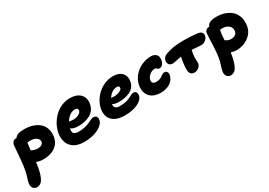

<svg xmlns="http://www.w3.org/2000/svg" viewBox="-16 -1451 3641 2601"><g transform="rotate(-30 1804.5 -151.0)"><path d="M46.9 261.2Q10.7 261.2 -12.5 232.2Q-35.6 203.1 -24.9 150.9Q-18.6 119.1 -3.9 75Q10.7 30.8 17.1 -2Q35.2 -89.4 44.2 -220.7Q53.2 -352.1 58.1 -391.1Q61.5 -416.5 79.1 -436.3Q96.7 -456.1 126 -456.1H137.2Q154.3 -484.9 190.4 -496.3Q226.6 -507.8 287.1 -507.8Q359.9 -507.8 419.9 -487.3Q480 -466.8 521 -429Q562 -391.1 578.6 -333Q595.2 -274.9 581.1 -204.1Q564.9 -121.1 491.9 -72Q418.9 -22.9 314.9 -22.9Q251 -22.9 204.1 -43Q196.8 11.2 189.9 45.9Q185.1 70.3 180.7 88.9Q176.3 107.4 169.2 131.1Q162.1 154.8 154.5 172.1Q147 189.5 136 207.3Q125 225.1 112.3 236.1Q99.6 247.1 83 254.2Q66.4 261.2 46.9 261.2ZM273.9 -333Q251 -333 233.9 -330.1Q225.1 -279.8 220.2 -213.9Q225.6 -211.9 239.7 -206.1Q253.9 -200.2 262.7 -197Q271.5 -193.8 286.9 -190.9Q302.2 -188 317.9 -188Q352.1 -188 376 -201.9Q399.9 -215.8 404.8 -240.2Q411.6 -277.8 376.5 -305.4Q341.3 -333 273.9 -333Z M904.3 49.8Q855 49.8 814.2 38.8Q773.4 27.8 745.4 8.5Q717.3 -10.7 696.8 -37.8Q676.3 -64.9 667.5 -96.9Q658.7 -128.9 656.5 -165Q654.3 -201.2 663.1 -238.8Q675.8 -300.8 708.7 -359.1Q741.7 -417.5 788.6 -462.9Q835.4 -508.3 898.7 -535.6Q961.9 -563 1029.3 -563Q1136.7 -563 1191.9 -505.4Q1247.1 -447.8 1228 -352.1Q1218.3 -304.2 1190.7 -268.8Q1163.1 -233.4 1123.5 -213.9Q1084 -194.3 1040.3 -185.1Q996.6 -175.8 947.3 -175.8Q862.3 -175.8 829.1 -209V-207Q818.4 -154.3 836.7 -131.6Q855 -108.9 911.1 -108.9Q964.8 -108.9 1011.2 -119.9Q1057.6 -130.9 1083 -144Q1108.4 -157.2 1134.3 -168.2Q1160.2 -179.2 1177.2 -179.2Q1210 -179.2 1223.6 -158.4Q1237.3 -137.7 1231 -105Q1218.3 -41.5 1128.2 4.2Q1038.1 49.8 904.3 49.8ZM1013.2 -397Q971.2 -397 931.4 -368.7Q891.6 -340.3 864.3 -294.9Q869.1 -294.4 880.6 -292Q892.1 -289.6 905.3 -287.8Q918.5 -286.1 933.1 -286.1Q976.1 -286.1 1013.7 -305.9Q1051.3 -325.7 1056.2 -352.1Q1065.4 -397 1013.2 -397Z M1563 14.2Q1514.2 14.2 1474.1 5.1Q1434.1 -3.9 1406.7 -20.5Q1379.4 -37.1 1359.6 -59.8Q1339.8 -82.5 1331.3 -109.6Q1322.8 -136.7 1320.3 -167.5Q1317.9 -198.2 1325.7 -231Q1336.9 -287.1 1368.9 -340.3Q1400.9 -393.6 1447 -435.5Q1493.2 -477.5 1555.4 -503.2Q1617.7 -528.8 1684.1 -528.8Q1776.9 -528.8 1824 -477.8Q1871.1 -426.8 1854 -339.8Q1845.2 -297.9 1818.8 -266.8Q1792.5 -235.8 1754.4 -218.5Q1716.3 -201.2 1674.3 -193.1Q1632.3 -185.1 1585.9 -185.1Q1520 -185.1 1486.8 -207Q1480.5 -172.4 1499.3 -151.1Q1518.1 -129.9 1567.9 -129.9Q1619.6 -129.9 1663.1 -140.4Q1706.5 -150.9 1729.2 -163.3Q1752 -175.8 1774.9 -186.3Q1797.9 -196.8 1814 -196.8Q1844.2 -196.8 1855.5 -175.3Q1866.7 -153.8 1860.8 -123Q1849.1 -64.5 1766.6 -25.1Q1684.1 14.2 1563 14.2ZM1657.7 -376Q1617.7 -376 1580.6 -351.3Q1543.5 -326.7 1518.1 -285.2Q1551.8 -282.2 1563 -282.2Q1606.9 -282.2 1647.5 -298.6Q1688 -314.9 1692.9 -338.9Q1695.8 -357.9 1687.7 -366.9Q1679.7 -376 1657.7 -376Z M2135.3 -8.8Q2087.9 -8.8 2049.8 -21.2Q2011.7 -33.7 1986.8 -55.7Q1961.9 -77.6 1946 -107.7Q1930.2 -137.7 1927.7 -173.1Q1925.3 -208.5 1932.1 -248Q1947.3 -322.8 1997.6 -381.8Q2047.9 -440.9 2118.4 -472.9Q2189 -504.9 2265.1 -504.9Q2314.9 -504.9 2345.2 -475.3Q2375.5 -445.8 2364.3 -388.2Q2347.7 -304.2 2284.2 -304.2Q2268.6 -304.2 2255.6 -318.6Q2242.7 -333 2228.5 -333Q2183.1 -333 2145 -302.2Q2106.9 -271.5 2099.6 -232.9Q2087.4 -168 2156.2 -168Q2184.1 -168 2205.8 -174.1Q2227.5 -180.2 2240.5 -188.7Q2253.4 -197.3 2264.4 -205.6Q2275.4 -213.9 2287.8 -220Q2300.3 -226.1 2314.5 -226.1Q2340.8 -226.1 2354 -207.5Q2367.2 -189 2360.4 -153.8Q2346.2 -86.4 2285.4 -47.6Q2224.6 -8.8 2135.3 -8.8Z M2477.1 -271Q2438.5 -271 2419.9 -295.4Q2401.4 -319.8 2408.2 -356Q2418 -405.8 2474.1 -426.8Q2582 -470.2 2753.9 -470.2Q2878.4 -470.2 2981 -455.1Q3015.1 -449.7 3031.5 -430.4Q3047.9 -411.1 3042 -379.9Q3035.6 -346.2 3005.6 -320.1Q2975.6 -293.9 2934.1 -293.9Q2922.9 -293.9 2900.9 -295.7Q2878.9 -297.4 2845.9 -300Q2813 -302.7 2789.1 -304.2Q2784.2 -273.4 2778.8 -252Q2770.5 -208.5 2773.2 -159.2Q2775.9 -109.9 2772.9 -97.2Q2766.1 -63.5 2736.6 -40.8Q2707 -18.1 2669.9 -18.1Q2618.7 -18.1 2602.1 -60.1Q2582 -116.7 2615.2 -286.1L2618.2 -297.9Q2587.4 -293.5 2541.5 -282.2Q2495.6 -271 2477.1 -271Z M3078.1 261.2Q3042 261.2 3018.6 232.2Q2995.1 203.1 3005.9 150.9Q3012.2 119.1 3026.9 75Q3041.5 30.8 3047.9 -2Q3065.4 -86.9 3069.6 -219.7Q3073.7 -352.5 3080.1 -403.8Q3083 -425.8 3101.3 -440.9Q3119.6 -456.1 3146 -456.1H3150.9Q3166 -495.1 3202.4 -510Q3238.8 -524.9 3303.7 -524.9Q3378.9 -524.9 3440.4 -501.5Q3502 -478 3542 -436.3Q3582 -394.5 3597.7 -333.7Q3613.3 -272.9 3599.1 -201.2Q3582 -112.3 3502.4 -53.7Q3422.9 4.9 3317.9 4.9Q3271.5 4.9 3230 -9.8Q3227.5 12.2 3220.7 45.9Q3215.8 70.8 3211.4 89.1Q3207 107.4 3200 131.3Q3192.9 155.3 3185.3 172.4Q3177.7 189.5 3166.7 207.3Q3155.8 225.1 3143.3 236.1Q3130.9 247.1 3114.3 254.2Q3097.7 261.2 3078.1 261.2ZM3292 -350.1Q3285.2 -350.1 3272.7 -348.9Q3260.3 -347.7 3255.9 -347.2Q3243.2 -276.4 3239.7 -194.8Q3240.7 -193.8 3247.8 -189.5Q3254.9 -185.1 3256.8 -183.8Q3258.8 -182.6 3265.4 -178.7Q3272 -174.8 3275.4 -173.6Q3278.8 -172.4 3285.4 -169.7Q3292 -167 3297.1 -166Q3302.2 -165 3309.1 -164.1Q3315.9 -163.1 3322.8 -163.1Q3363.3 -163.1 3389.9 -179.2Q3416.5 -195.3 3421.9 -229Q3432.1 -281.2 3393.8 -315.7Q3355.5 -350.1 3292 -350.1Z"/></g></svg>

Font: Shantell Sans Irregular
Style: Italic
Weight: 800
Italic angle: -11.31°
Designer: Stephen Nixon, Anya Danilova, Shantell Martin
Foundry: Arrow Type
Version: Version 1.006;[9816181b4]